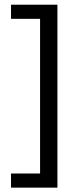

<svg xmlns="http://www.w3.org/2000/svg" viewBox="-20 -696 346 836"><path d="M230 121H28V59.5H154.5V-614H28V-675.5H230Z"/></svg>

Font: Anek Tamil Medium
Style: Regular
Weight: 400
Version: Version 1.003